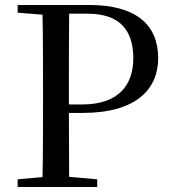

<svg xmlns="http://www.w3.org/2000/svg" viewBox="-20 -752 690 772"><path d="M51 -701 151 -693C153 -593 153 -493 153 -392V-339C153 -239 153 -138 151 -40L51 -31V0H371V-31L258 -41L257 -298H313C528 -298 616 -394 616 -518C616 -651 529 -732 338 -732H51ZM257 -332V-392C257 -494 257 -596 258 -697H332C457 -697 516 -635 516 -518C516 -408 455 -332 310 -332Z"/></svg>

Font: Noto Serif KR Medium
Style: Regular
Weight: 500
Designer: Ryoko NISHIZUKA 西塚涼子 (kana & ideographs); Frank Grießhammer (Latin, Greek & Cyrillic); Wenlong ZHANG 张文龙 (bopomofo); San
Foundry: Adobe
Version: Version 2.001;hotconv 1.1.0;makeotfexe 2.6.0